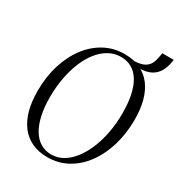

<svg xmlns="http://www.w3.org/2000/svg" viewBox="-203 -1001 1062 1143"><g transform="rotate(30 328.0 -429.0)"><path d="M293.5 11Q233 11 186.8 -10.5Q140.5 -32 109.2 -72.8Q78 -113.5 62.2 -171.5Q46.5 -229.5 46.5 -302.5Q46.5 -399.5 71.8 -481.2Q97 -563 142.8 -623.8Q188.5 -684.5 250.8 -718Q313 -751.5 387 -751.5Q448.5 -751.5 494.8 -730Q541 -708.5 571.8 -668Q602.5 -627.5 617.8 -570.5Q633 -513.5 633 -442.5Q633 -346.5 608.2 -264Q583.5 -181.5 538.2 -119.8Q493 -58 430.8 -23.5Q368.5 11 293.5 11ZM305.5 -14.5Q348 -14.5 385.5 -36.5Q423 -58.5 453.2 -97.8Q483.5 -137 505.5 -190.2Q527.5 -243.5 539.2 -306.2Q551 -369 551 -437Q551 -507.5 539.8 -561.2Q528.5 -615 506.2 -651.8Q484 -688.5 451.5 -707.2Q419 -726 376 -726Q333.5 -726 295.8 -705.5Q258 -685 227.2 -647.2Q196.5 -609.5 174.5 -557.2Q152.5 -505 140.5 -441.5Q128.5 -378 128.5 -306.5Q128.5 -237.5 140.5 -183.5Q152.5 -129.5 175.2 -91.8Q198 -54 230.8 -34.2Q263.5 -14.5 305.5 -14.5ZM577.5 -867.5H656Q651 -826.5 637 -796.2Q623 -766 598.5 -747.8Q574 -729.5 537.5 -723.8Q501 -718 451 -726V-743Q502 -745 527.2 -760Q552.5 -775 562.5 -802.2Q572.5 -829.5 577.5 -867.5Z"/></g></svg>

Font: Merriweather 144pt Light
Style: Italic
Weight: 300
Italic angle: -7.8°
Version: Version 2.101